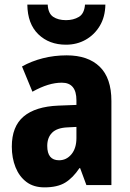

<svg xmlns="http://www.w3.org/2000/svg" viewBox="-20 -799 560 829"><path d="M268 -560Q360 -560 410.5 -511Q461 -462 461 -363V0H353L326 -73H323Q295 -31 261.5 -10.5Q228 10 172 10Q125 10 94 -13.5Q63 -37 47 -77Q31 -117 31 -166Q31 -253 82 -296Q133 -339 232 -343L310 -346V-366Q310 -442 247 -442Q218 -442 187 -432.5Q156 -423 120 -403L75 -512Q116 -535 165 -547.5Q214 -560 268 -560ZM271 -249Q226 -247 205 -226Q184 -205 184 -169Q184 -107 235 -107Q267 -107 288.5 -133Q310 -159 310 -203V-251ZM435 -779Q434 -726 411 -687.5Q388 -649 350 -627.5Q312 -606 265 -606Q192 -606 145.5 -651Q99 -696 98 -779H186Q188 -741 209.5 -726.5Q231 -712 265 -712Q297 -712 320.5 -726Q344 -740 347 -779Z"/></svg>

Font: Noto Sans Telugu Condensed ExtraBold
Style: Regular
Weight: 800
Width: 3
Designer: Jelle Bosma - Monotype Design Team
Foundry: Monotype Imaging Inc.
Version: Version 2.005; ttfautohint (v1.8.4.7-5d5b)